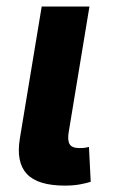

<svg xmlns="http://www.w3.org/2000/svg" viewBox="-20 -566 350 589"><path d="M179.2 3.4Q95.7 3.4 62.3 -32.5Q28.8 -68.4 41 -141.6L107.9 -545.9H254.4L190.9 -161.6Q186.5 -135.7 193.6 -123.8Q200.7 -111.8 223.1 -111.8Q234.9 -111.8 241.5 -112.8Q248 -113.8 252.9 -115.2L258.3 -8.3Q246.6 -4.4 226.1 -0.5Q205.6 3.4 179.2 3.4Z"/></svg>

Font: Inter
Style: Bold Italic
Weight: 700
Italic angle: -9.39999°
Designer: Rasmus Andersson
Foundry: rsms
Version: Version 4.001;git-9221beed3